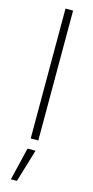

<svg xmlns="http://www.w3.org/2000/svg" viewBox="-146 -763 501 1039"><g transform="rotate(15 104.0 -243.5)"><path d="M125 -727.5V0H82.5V-727.5ZM36.1 241.2 80.1 57.6H125L69.8 241.2Z"/></g></svg>

Font: Inter Tight ExtraLight
Style: Regular
Weight: 250
Designer: Rasmus Andersson
Foundry: rsms
Version: Version 3.004